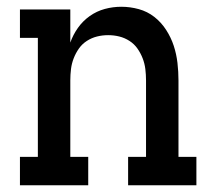

<svg xmlns="http://www.w3.org/2000/svg" viewBox="-20 -548 640 568"><path d="M39 0V-84H92V-436H39V-520H188V-422Q196 -445 210.5 -465.5Q225 -486 245.5 -500.5Q266 -515 290 -521.5Q314 -528 339 -528Q365 -528 390.5 -521Q416 -514 436.5 -498Q457 -482 471.5 -459.5Q486 -437 494 -412.5Q502 -388 505 -362Q508 -336 508 -310V-84H561V0H359V-84H412V-310Q412 -327 410 -343.5Q408 -360 402 -375.5Q396 -391 386.5 -404.5Q377 -418 363 -427Q349 -436 333 -440Q317 -444 300 -444Q283 -444 267 -440Q251 -436 237 -427Q223 -418 213.5 -404.5Q204 -391 198 -375.5Q192 -360 190 -343.5Q188 -327 188 -310V-84H241V0Z"/></svg>

Font: Iosevka HT Medium Extended
Style: Regular
Weight: 500
Width: 7
Monospace: yes
Designer: Belleve Invis
Foundry: Belleve Invis
Version: Version 32.3.0; ttfautohint (v1.8.4)